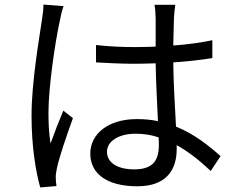

<svg xmlns="http://www.w3.org/2000/svg" viewBox="-20 -788 1040 840"><path d="M170 -768C170 -747 167 -721 163 -698C151 -616 118 -427 118 -282C118 -148 136 -39 156 32L227 26C226 16 224 2 224 -8C223 -20 226 -39 229 -52C239 -101 274 -202 299 -271L257 -304C240 -264 217 -205 201 -160C194 -208 192 -247 192 -295C192 -406 221 -602 241 -694C244 -712 252 -745 258 -761ZM675 -154C675 -88 651 -47 567 -47C496 -47 448 -75 448 -124C448 -170 499 -203 573 -203C608 -203 642 -198 674 -187C675 -175 675 -163 675 -154ZM945 -105C893 -151 830 -202 750 -234C746 -317 739 -416 738 -515C797 -519 855 -525 909 -534V-612C856 -601 798 -593 738 -589C739 -635 740 -681 741 -708C742 -728 744 -748 747 -767H656C659 -750 661 -724 661 -707V-584C630 -583 599 -582 568 -582C510 -582 456 -585 400 -591V-515C458 -512 510 -509 566 -509C598 -509 629 -510 661 -511C662 -429 668 -334 671 -258C643 -264 612 -267 579 -267C449 -267 375 -199 375 -116C375 -28 448 27 581 27C715 27 753 -53 753 -135V-153C804 -125 853 -86 902 -40Z"/></svg>

Font: Source Han Sans CN Regular
Style: Regular
Weight: 400
Designer: Ryoko NISHIZUKA (kana & ideographs); Paul D. Hunt (Latin, Greek & Cyrillic); Wenlong ZHANG (bopomofo); Sandoll Communica
Foundry: Adobe Systems Incorporated
Version: Version 1.004;PS 1.004;hotconv 1.0.82;makeotf.lib2.5.63406